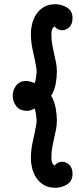

<svg xmlns="http://www.w3.org/2000/svg" viewBox="-20 -798 373 908"><path d="M249 -458Q249 -434 243.5 -402.5Q238 -371 222 -345Q238 -318 243.5 -285.5Q249 -253 249 -230Q249 -207 245 -186.5Q241 -166 236 -145Q231 -124 227 -101Q223 -78 223 -51Q223 -39 226.5 -29.5Q230 -20 238 -15Q245 -24 254.5 -28.5Q264 -33 274 -33Q291 -33 307 -19Q323 -5 323 24Q323 58 297.5 74Q272 90 241 90Q209 90 187 76.5Q165 63 151.5 42.5Q138 22 132 -2.5Q126 -27 126 -49Q126 -91 136 -133Q146 -175 152 -213Q153 -217 153 -225Q153 -229 152.5 -237.5Q152 -246 150.5 -255.5Q149 -265 147.5 -273.5Q146 -282 143 -285Q126 -274 108 -274Q73 -274 56.5 -296.5Q40 -319 40 -345Q40 -371 56 -393Q72 -415 104 -415Q121 -415 143 -405Q146 -408 147.5 -416Q149 -424 150.5 -433Q152 -442 152.5 -450.5Q153 -459 153 -463Q153 -471 152 -475Q146 -513 136 -555Q126 -597 126 -639Q126 -661 132 -685.5Q138 -710 151.5 -730.5Q165 -751 187 -764.5Q209 -778 241 -778Q272 -778 297.5 -762Q323 -746 323 -712Q323 -683 307 -669Q291 -655 274 -655Q264 -655 254.5 -659.5Q245 -664 238 -673Q230 -668 226.5 -658.5Q223 -649 223 -637Q223 -610 227 -587Q231 -564 236 -543Q241 -522 245 -501.5Q249 -481 249 -458Z"/></svg>

Font: Sniglet
Style: Regular
Weight: 400
Designer: Haley Fiege
Foundry: Haley Fiege, Pablo Impallari, Brenda Gallo
Version: Version 2.000; ttfautohint (v0.95) -l 8 -r 50 -G 200 -x 14 -